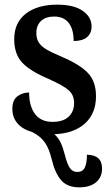

<svg xmlns="http://www.w3.org/2000/svg" viewBox="-20 -566 466 824"><path d="M418 157Q418 195 392 216.5Q366 238 320 238Q269 238 242.5 207.5Q216 177 202 118Q191 72 172.5 45.5Q154 19 119 1Q77 -11 55 -36.5Q33 -62 33 -99Q33 -136 54.5 -152.5Q76 -169 105 -169Q105 -110 130.5 -76.5Q156 -43 205 -43Q251 -43 274.5 -65Q298 -87 298 -124Q298 -158 275 -178.5Q252 -199 189 -227Q109 -261 75 -297.5Q41 -334 41 -398Q41 -469 91 -507.5Q141 -546 225 -546Q297 -546 335 -519.5Q373 -493 373 -453Q373 -423 353.5 -406.5Q334 -390 296 -390Q296 -441 274.5 -468Q253 -495 213 -495Q176 -495 156 -476Q136 -457 136 -424Q136 -400 146.5 -383.5Q157 -367 180 -353.5Q203 -340 248 -321Q323 -289 357.5 -252.5Q392 -216 392 -153Q392 -79 344.5 -36Q297 7 213 10Q230 24 240.5 46.5Q251 69 259 101Q268 137 279.5 154.5Q291 172 312 172Q334 172 343.5 154Q353 136 353 98Q418 99 418 157Z"/></svg>

Font: Noto Serif NarrowSemiBold
Style: Regular
Weight: 600
Width: 4
Designer: Monotype Design Team
Foundry: Monotype Imaging Inc.
Version: Version 1.001